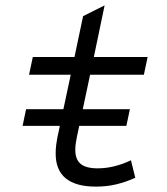

<svg xmlns="http://www.w3.org/2000/svg" viewBox="-20 -682 620 714"><path d="M337 12Q187 12 187 -111Q187 -128 189 -143.5Q191 -159 193 -169L243 -404H88L102 -470H257L289 -622L369 -662L329 -470H529L515 -404H315L266 -173Q264 -163 262 -150.5Q260 -138 260 -125Q260 -89 280 -72.5Q300 -56 343 -56Q404 -56 467 -86L483 -21Q448 -5 412.5 3.5Q377 12 337 12ZM64 -214 77 -276H463L450 -214Z"/></svg>

Font: Sometype Mono
Style: Italic
Weight: 400
Italic angle: -12°
Monospace: yes
Designer: Ryoichi Tsunekawa
Foundry: Dharma Type
Version: Version 1.000; ttfautohint (v1.8.3)